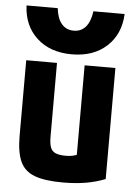

<svg xmlns="http://www.w3.org/2000/svg" viewBox="-54 -806 609 858"><g transform="rotate(5 250.0 -377.0)"><path d="M260 10Q180 10 134 -7Q88 -24 69 -65.5Q50 -107 50 -180V-520H188V-188Q188 -158 194.5 -141Q201 -124 217.5 -117Q234 -110 262 -110Q279 -110 292 -112.5Q305 -115 321.5 -122.5Q338 -130 364 -144L312 -58V-520H450V-22Q410 -6 364 2Q318 10 260 10ZM250 -564Q153 -564 93.5 -618.5Q34 -673 30 -764H170Q175 -718 195.5 -694Q216 -670 250 -670Q283 -670 303.5 -694Q324 -718 330 -764H470Q466 -673 406.5 -618.5Q347 -564 250 -564Z"/></g></svg>

Font: M PLUS Code Latin
Style: Bold
Weight: 700
Designer: Coji Morishita
Foundry: UNDERFOREST DESIGN
Version: Version 1.002; ttfautohint (v1.8.3)